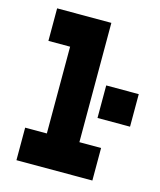

<svg xmlns="http://www.w3.org/2000/svg" viewBox="-107 -777 713 855"><g transform="rotate(15 250.0 -350.0)"><path d="M50 0H400V-150H300V-700H50V-550H150V-150H50ZM350 -275H500V-425H350Z"/></g></svg>

Font: LS-VG5000 Bold
Style: Regular
Weight: 400
Designer: Justin Bihan, 2021
Foundry: Justin Bihan, 2021
Version: Version 1.000;Glyphs 3.1.2 (3151)